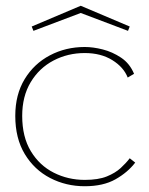

<svg xmlns="http://www.w3.org/2000/svg" viewBox="-20 -640 517 666"><path d="M274 6Q209 6 154 -22.5Q99 -51 66 -105.5Q33 -160 33 -238Q33 -312 65.5 -365.5Q98 -419 153 -448Q208 -477 274 -477Q303 -477 336.5 -468.5Q370 -460 400 -440Q430 -420 445 -384L423 -371Q409 -407 369.5 -431.5Q330 -456 274 -456Q215 -456 165.5 -430Q116 -404 86.5 -355Q57 -306 57 -238Q57 -165 87 -115.5Q117 -66 166.5 -41Q216 -16 274 -16Q321 -16 350.5 -28Q380 -40 398.5 -57Q417 -74 430 -91L449 -76Q423 -42 380.5 -18Q338 6 274 6ZM260 -620 430 -548 424 -533 260 -595 96 -533 90 -548Z"/></svg>

Font: Lil Grotesk Thin
Style: Regular
Weight: 100
Designer: Bastien Sozeau
Foundry: NBR — Bastien Sozeau
Version: Version 3.003; ttfautohint (v1.8.4.7-5d5b);gftools[0.9.33]